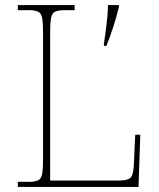

<svg xmlns="http://www.w3.org/2000/svg" viewBox="-20 -734 623 754"><path d="M50 0V-20H93Q118 -20 130 -26Q142 -32 145.5 -51Q149 -70 149 -108V-606Q149 -645 145.5 -663.5Q142 -682 130 -688Q118 -694 93 -694H50V-714H273V-694H233Q208 -694 196 -688Q184 -682 180.5 -663.5Q177 -645 177 -606V-25H446Q485 -25 495 -39Q505 -53 506 -94L511 -205H531L524 0ZM388 -562Q394 -600 399 -643Q404 -686 404 -714H447V-707Q440 -676 426 -632Q412 -588 398 -554H388Z"/></svg>

Font: Noto Serif Myanmar Thin
Style: Regular
Weight: 100
Designer: Ben Mitchell and the Monotype Design Team
Foundry: Monotype Imaging Inc.
Version: Version 2.106; ttfautohint (v1.8.4.7-5d5b)